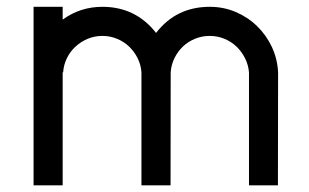

<svg xmlns="http://www.w3.org/2000/svg" viewBox="-20 -542 908 564"><path d="M78.6 2.4V-522H164.1V-484.4Q215.8 -522 280.8 -522Q378.4 -522 438.5 -445.3Q497.6 -522 596.2 -522Q636.7 -522 672.4 -506.8Q708 -491.7 735.1 -465.3Q762.2 -439 778.6 -404.1Q794.9 -369.1 796.9 -329.6L796.4 2.4H711.4V-329.6Q709.5 -351.6 699.7 -371.1Q689.9 -390.6 674.6 -405.3Q659.2 -419.9 638.9 -428.2Q618.7 -436.5 596.2 -436.5Q573.2 -436.5 553 -428.2Q532.7 -419.9 517.3 -405.3Q502 -390.6 492.4 -371.1Q482.9 -351.6 481.4 -329.6L481 2.4H395.5V-329.6Q394 -351.6 384.3 -371.1Q374.5 -390.6 359.1 -405.3Q343.8 -419.9 323.5 -428.2Q303.2 -436.5 280.8 -436.5Q257.8 -436.5 237.5 -428Q217.3 -419.4 201.7 -405Q186 -390.6 176.5 -371.1Q167 -351.6 165.5 -329.6H164.1V2.4Z"/></svg>

Font: Proletarsk
Style: Regular
Weight: 400
Designer: Peter Wiegel, original typeface by Carl Albert Fahrenwaldt 1901
Foundry: Peter Wiegel
Version: Version 1.000 2010 initial release